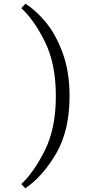

<svg xmlns="http://www.w3.org/2000/svg" viewBox="-20 -807 509 1038"><path d="M95 188Q163 125 222.5 6Q282 -113 282 -288Q282 -462 223 -581Q164 -700 95 -763L118 -787Q173 -752 227 -687.5Q281 -623 318.5 -521.5Q356 -420 356 -288Q356 -103 285 20.5Q214 144 117 211Z"/></svg>

Font: Be Vietnam Light
Style: Regular
Weight: 300
Designer: Gabriel Lam
Foundry: TypeRant
Version: Version 4.000